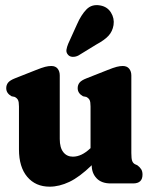

<svg xmlns="http://www.w3.org/2000/svg" viewBox="-20 -706 576 739"><path d="M53 -131V-296Q53 -314 49.2 -321.2Q45.5 -328.5 36.5 -333L24.5 -335.5Q4 -347 4 -366.5Q4 -379 11.2 -388Q18.5 -397 37.5 -404.5L118.5 -436.5Q141 -445.5 153.8 -448.8Q166.5 -452 177.5 -452Q193.5 -452 201.8 -441.8Q210 -431.5 210 -415.5V-171Q210 -137.5 223.8 -120.2Q237.5 -103 260.5 -103Q294 -103 327.5 -135L328.5 -135.5V-296Q328.5 -314 324.8 -321.2Q321 -328.5 312 -333L299.5 -335.5Q279 -347 279 -366.5Q279 -379 286.2 -388Q293.5 -397 313 -404.5L394 -436.5Q416.5 -445.5 429.2 -448.8Q442 -452 452.5 -452Q468.5 -452 477 -441.8Q485.5 -431.5 485.5 -415.5V-117Q485.5 -95 488.8 -86.5Q492 -78 499.5 -74L508.5 -70Q518.5 -62.5 523.5 -54.5Q528.5 -46.5 528.5 -34Q528.5 0 492.5 0H406Q370.5 0 351.8 -19.8Q333 -39.5 333 -70Q286 -24.5 247 -6Q208 12.5 171 12.5Q117 12.5 85 -25.2Q53 -63 53 -131ZM276 -611.5Q292 -648.5 312.8 -669.8Q333.5 -691 366 -685Q393.5 -680 407.2 -657.5Q421 -635 417 -609.5Q413 -585 397.5 -568.2Q382 -551.5 350.5 -534.5L282 -492.5Q271.5 -487 260 -487.2Q248.5 -487.5 242 -495Q234 -504 235.8 -514.8Q237.5 -525.5 242.5 -537.5Z"/></svg>

Font: Fraunces 144pt SuperSoft
Style: Bold
Weight: 700
Version: Version 1.000;[b76b70a41]